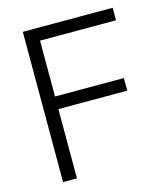

<svg xmlns="http://www.w3.org/2000/svg" viewBox="-109 -813 783 898"><g transform="rotate(-15 282.5 -364.0)"><path d="M85 0V-727.5H520V-667H152.3V-396.5H485.8V-335.4H152.3V0Z"/></g></svg>

Font: Inter 24pt Light
Style: Regular
Weight: 300
Designer: Rasmus Andersson
Foundry: rsms
Version: Version 4.001;git-66647c0bb